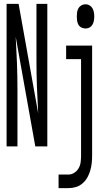

<svg xmlns="http://www.w3.org/2000/svg" viewBox="-20 -755 540 990"><path d="M14 0V-735H76L177 -170Q173 -238 170.5 -305.5Q168 -373 168 -441V-735H224V0H162L61 -565Q65 -497 67.5 -429.5Q70 -362 70 -294V0ZM421 -608Q410 -608 400 -613Q390 -618 384.5 -627.5Q379 -637 377.5 -648Q376 -659 376 -670Q376 -681 377.5 -692Q379 -703 384.5 -712.5Q390 -722 400 -727.5Q410 -733 421 -733Q432 -733 441.5 -727.5Q451 -722 456.5 -712.5Q462 -703 464 -692Q466 -681 466 -670Q466 -659 464 -648Q462 -637 456.5 -627.5Q451 -618 441.5 -613Q432 -608 421 -608ZM282 215V145H333Q349 145 363.5 135.5Q378 126 386 111.5Q394 97 396 80Q398 63 398 46V-450H321V-520H455V46Q455 66 453 85.5Q451 105 445.5 124Q440 143 430.5 160Q421 177 405.5 190.5Q390 204 371 209.5Q352 215 333 215Z"/></svg>

Font: HulyMono
Style: Regular
Weight: 400
Monospace: yes
Designer: Belleve Invis
Foundry: Belleve Invis
Version: Version 33.2.5; ttfautohint (v1.8.4)